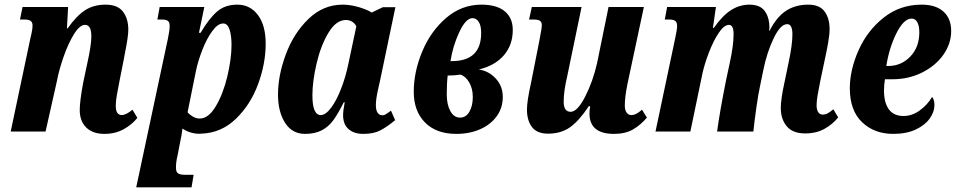

<svg xmlns="http://www.w3.org/2000/svg" viewBox="-20 -566 4112 826"><path d="M323 -93Q323 -130 338 -211L355 -291Q373 -372 373 -409Q373 -459 346 -459Q323 -459 298.5 -419.5Q274 -380 254 -323Q234 -266 225 -218L176 0H26L110 -398Q111 -403 115.5 -422Q120 -441 120 -456Q120 -470 112 -476Q104 -482 85 -482H66L77 -536H273L268 -444H271Q309 -498 346 -522Q383 -546 434 -546Q486 -546 509 -516Q532 -486 532 -438Q532 -408 517 -335L513 -313L493 -212Q487 -183 482.5 -156Q478 -129 478 -111Q478 -71 504 -71Q522 -71 550 -94L571 -59Q548 -30 512 -10Q476 10 429 10Q379 10 351 -17.5Q323 -45 323 -93Z M702 -398Q703 -405 706.5 -422.5Q710 -440 710 -454Q710 -470 702.5 -476Q695 -482 676 -482H657L667 -536H859L836 -425H843Q879 -486 913.5 -516Q948 -546 1001 -546Q1056 -546 1089.5 -501.5Q1123 -457 1123 -378Q1123 -293 1090.5 -204.5Q1058 -116 995 -55Q932 6 846 9Q826 11 804 5Q782 -1 765 -13Q764 -9 762.5 4.5Q761 18 757 35L744 102Q737 130 737 155Q737 174 746 180Q755 186 777 186H813L804 240H566ZM976 -373Q976 -413 967.5 -439Q959 -465 940 -465Q917 -465 893 -432Q869 -399 850.5 -351.5Q832 -304 823 -261L787 -83Q795 -73 809.5 -64.5Q824 -56 839 -56Q877 -56 908.5 -109Q940 -162 958 -237.5Q976 -313 976 -373Z M1176 -159Q1176 -242 1210 -333Q1244 -424 1307.5 -485Q1371 -546 1454 -546Q1487 -546 1523 -535.5Q1559 -525 1579 -512L1627 -535H1681L1616 -224Q1615 -219 1606 -179Q1597 -139 1597 -114Q1597 -92 1604.5 -81Q1612 -70 1625 -70Q1632 -70 1638 -73.5Q1644 -77 1651 -82Q1658 -87 1662 -90L1680 -49Q1646 -21 1617 -5.5Q1588 10 1543 10Q1503 10 1479.5 -10.5Q1456 -31 1456 -71Q1456 -89 1463 -126H1459Q1435 -78 1414.5 -49.5Q1394 -21 1364.5 -5.5Q1335 10 1292 10Q1237 10 1206.5 -37.5Q1176 -85 1176 -159ZM1478 -288 1513 -453Q1506 -466 1494.5 -473Q1483 -480 1468 -480Q1426 -480 1393 -425Q1360 -370 1342 -293Q1324 -216 1324 -156Q1324 -71 1360 -71Q1381 -71 1404.5 -102.5Q1428 -134 1447.5 -184.5Q1467 -235 1478 -288Z M1760 -171Q1760 -257 1796.5 -344.5Q1833 -432 1899.5 -489Q1966 -546 2051 -546Q2117 -546 2151.5 -517.5Q2186 -489 2186 -437Q2186 -373 2148 -328.5Q2110 -284 2040 -267Q2082 -261 2112.5 -228.5Q2143 -196 2143 -149Q2143 -102 2117 -66Q2091 -30 2045.5 -10Q2000 10 1943 10Q1857 10 1808.5 -39Q1760 -88 1760 -171ZM1923 -303Q2050 -303 2050 -424Q2050 -456 2039.5 -472Q2029 -488 2013 -488Q1984 -488 1956 -428Q1928 -368 1918 -303ZM2014 -149Q2014 -185 1998.5 -211.5Q1983 -238 1961 -245Q1933 -241 1906 -241Q1902 -209 1902 -160Q1902 -116 1917.5 -88Q1933 -60 1959 -60Q1985 -60 1999.5 -85.5Q2014 -111 2014 -149Z M2516 -78Q2516 -93 2519 -109H2513Q2472 -47 2433 -19Q2394 9 2338 9Q2290 9 2268.5 -19.5Q2247 -48 2247 -95Q2247 -131 2265 -212L2300 -389Q2301 -393 2304 -411Q2311 -446 2311 -457Q2311 -471 2303 -476.5Q2295 -482 2275 -482H2256L2268 -536H2482L2420 -237Q2405 -174 2405 -128Q2405 -85 2435 -85Q2464 -85 2497.5 -150.5Q2531 -216 2549 -296L2598 -536H2750L2679 -203Q2668 -148 2668 -112Q2668 -93 2675.5 -82Q2683 -71 2696 -71Q2707 -71 2717.5 -76.5Q2728 -82 2742 -94L2763 -60Q2736 -28 2703 -9Q2670 10 2621 10Q2516 10 2516 -78Z M3339 -101Q3339 -139 3355 -212L3372 -294Q3389 -372 3389 -418Q3389 -462 3367 -462Q3338 -463 3308.5 -401.5Q3279 -340 3264 -265L3250 -197Q3243 -166 3234.5 -107Q3226 -48 3221 0H3065Q3076 -83 3104 -223L3119 -293Q3136 -370 3136 -419Q3136 -459 3116 -459Q3095 -459 3072 -424.5Q3049 -390 3030 -340.5Q3011 -291 3002 -250L2950 0H2800L2884 -398Q2893 -439 2893 -454Q2893 -470 2885 -476Q2877 -482 2859 -482H2840L2850 -536H3060L3047 -446H3051Q3088 -499 3125 -522.5Q3162 -546 3204 -546Q3250 -546 3270 -518.5Q3290 -491 3290 -448Q3290 -439 3289 -434H3291Q3321 -493 3361.5 -519.5Q3402 -546 3457 -546Q3506 -546 3527.5 -516.5Q3549 -487 3549 -441Q3549 -417 3542.5 -380.5Q3536 -344 3529 -313L3508 -213Q3502 -184 3497.5 -157Q3493 -130 3493 -113Q3493 -94 3500 -83.5Q3507 -73 3519 -73Q3531 -73 3541 -78.5Q3551 -84 3565 -96L3586 -61Q3563 -32 3527.5 -12Q3492 8 3444 8Q3390 8 3364.5 -23Q3339 -54 3339 -101Z M3636 -186Q3636 -265 3673.5 -349.5Q3711 -434 3781.5 -490Q3852 -546 3945 -546Q4006 -546 4039 -516Q4072 -486 4072 -433Q4072 -378 4038.5 -330.5Q4005 -283 3947 -254Q3889 -225 3819 -225H3787Q3783 -199 3783 -177Q3783 -124 3804 -95.5Q3825 -67 3867 -67Q3904 -67 3937 -91Q3970 -115 3990 -149Q4000 -137 4000 -113Q4000 -85 3980 -56.5Q3960 -28 3920 -9Q3880 10 3823 10Q3741 10 3688.5 -40.5Q3636 -91 3636 -186ZM3800 -282Q3857 -282 3896 -322.5Q3935 -363 3935 -427Q3935 -454 3926.5 -470Q3918 -486 3902 -486Q3868 -486 3836.5 -423Q3805 -360 3793 -282Z"/></svg>

Font: Noto Serif CondExtraBold
Style: Italic
Weight: 800
Width: 3
Italic angle: -12°
Designer: Monotype Design Team
Foundry: Monotype Imaging Inc.
Version: Version 1.001